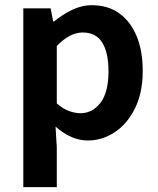

<svg xmlns="http://www.w3.org/2000/svg" viewBox="-20 -541 624 756"><path d="M71.8 195.8V-508.3H179.2L189.5 -456.1H192.4Q223.6 -482.4 262.5 -501.5Q301.3 -520.5 342.3 -520.5Q404.8 -520.5 449.5 -488.5Q494.1 -456.5 518.1 -398.4Q542 -340.3 542 -262.2Q542 -175.3 511.2 -113.8Q480.5 -52.2 431.2 -20Q381.8 12.2 325.7 12.2Q292.5 12.2 260.5 -2Q228.5 -16.1 198.7 -42.5L203.6 40.5V195.8ZM296.9 -95.2Q343.8 -95.2 375.5 -136.2Q407.2 -177.2 407.2 -260.3Q407.2 -333.5 382.6 -373.3Q357.9 -413.1 305.2 -413.1Q254.9 -413.1 203.6 -359.9V-133.8Q228 -112.3 252 -103.8Q275.9 -95.2 296.9 -95.2Z"/></svg>

Font: Akatab ExtraBold
Style: Regular
Weight: 800
Designer: SIL International
Foundry: SIL International
Version: Version 3.000